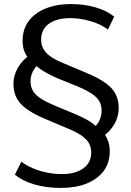

<svg xmlns="http://www.w3.org/2000/svg" viewBox="-20 -734 644 943"><path d="M279 189Q208 189 149.5 172Q91 155 53 124L85 60Q108 78 140.5 92Q173 106 210 113.5Q247 121 284 121Q350 121 389 93Q428 65 428 15Q428 -21 405 -47Q382 -73 329 -96L202 -150Q147 -173 112.5 -197.5Q78 -222 62 -252Q46 -282 46 -321Q46 -364 68.5 -402.5Q91 -441 131 -467L123 -443Q108 -461 99.5 -482.5Q91 -504 91 -534Q91 -590 120.5 -630Q150 -670 203.5 -692Q257 -714 328 -714Q395 -714 450.5 -697.5Q506 -681 541 -652L510 -589Q474 -616 423.5 -630.5Q373 -645 324 -645Q259 -645 220.5 -617.5Q182 -590 182 -539Q182 -504 204.5 -477.5Q227 -451 281 -428L407 -375Q466 -350 500 -325Q534 -300 548.5 -270.5Q563 -241 563 -204Q563 -160 541 -123Q519 -86 480 -60L487 -83Q501 -67 510 -44Q519 -21 519 9Q519 66 489 106Q459 146 405.5 167.5Q352 189 279 189ZM130 -335Q130 -308 142 -287.5Q154 -267 179.5 -250.5Q205 -234 245 -217L351 -173Q389 -157 417.5 -139.5Q446 -122 462 -103H436Q458 -120 468.5 -142.5Q479 -165 479 -190Q479 -215 469 -234.5Q459 -254 434 -271.5Q409 -289 365 -308L259 -351Q222 -367 193 -385Q164 -403 148 -421H173Q151 -404 140.5 -381.5Q130 -359 130 -335Z"/></svg>

Font: Nunito Sans 7pt SemiExpanded
Style: Regular
Weight: 400
Width: 6
Designer: Vernon Adams
Foundry: Vernon Adams
Version: Version 3.101;gftools[0.9.27]